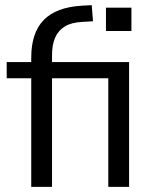

<svg xmlns="http://www.w3.org/2000/svg" viewBox="-20 -728 599 748"><path d="M101.7 0V-423.1H6.1V-486.3H123.9L101.7 -465V-503.3Q101.7 -600.4 150.4 -650.2Q199 -700 299.7 -705.9L337.4 -707.9L342.3 -645.1L299.6 -642.6Q258.5 -640.6 232.9 -625.2Q207.4 -609.7 195 -581.9Q182.7 -554.1 182.7 -512.7V-474.9V-486.3H482.9V0H401.9V-423.1H182.7V0ZM392.8 -607.3V-698H492V-607.3Z"/></svg>

Font: Nunito Sans 12pt ExtraLight
Style: Regular
Weight: 200
Designer: Vernon Adams
Foundry: Vernon Adams
Version: Version 3.101;gftools[0.9.27]